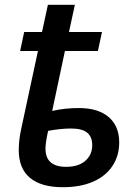

<svg xmlns="http://www.w3.org/2000/svg" viewBox="-20 -780 582 810"><path d="M271 -645H410.2L393.1 -564.9H253.9L200.2 -312Q253.4 -324.2 313 -324.2Q393.6 -324.2 438.2 -286.4Q482.9 -248.5 482.9 -179.2Q482.9 -123 454.6 -80.1Q426.3 -37.1 373 -13.7Q319.8 9.8 245.1 9.8Q154.3 9.8 106.7 -29.5Q59.1 -68.8 59.1 -147Q59.1 -189.9 69.8 -237.8L140.1 -564.9H64.9L82 -645H157.2L182.1 -759.8H295.9ZM279.8 -237.8Q236.3 -237.8 183.1 -228Q171.9 -178.7 171.9 -152.8Q171.9 -76.2 258.8 -76.2Q311 -76.2 340.1 -101.6Q369.1 -127 369.1 -168Q369.1 -202.6 347.9 -220.2Q326.7 -237.8 279.8 -237.8Z"/></svg>

Font: Open Sans Semibold
Style: Italic
Weight: 600
Italic angle: -12°
Foundry: Ascender Corporation
Version: Version 1.10